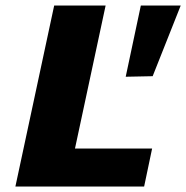

<svg xmlns="http://www.w3.org/2000/svg" viewBox="-20 -678 677 698"><path d="M36 0 177 -658H364L223 0ZM95 0 124 -138H533L504 0ZM535 -401 437 -399 492 -658H637Z"/></svg>

Font: Ysabeau Infant Black
Style: Italic
Weight: 900
Italic angle: -12°
Designer: Christian Thalmann (Catharsis Fonts)
Version: Version 2.001;gftools[0.9.30]; featfreeze: ss01,ss02,lnum